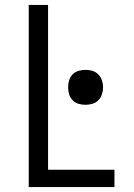

<svg xmlns="http://www.w3.org/2000/svg" viewBox="-20 -755 540 775"><path d="M96 0V-735H174V-70H442V0ZM325 -332Q311 -332 297 -336Q283 -340 273 -350.5Q263 -361 259 -374.5Q255 -388 255 -403Q255 -417 259 -430.5Q263 -444 273 -454.5Q283 -465 297 -469Q311 -473 325 -473Q339 -473 353 -469Q367 -465 377 -454.5Q387 -444 391.5 -430.5Q396 -417 396 -403Q396 -388 391.5 -374.5Q387 -361 377 -350.5Q367 -340 353 -336Q339 -332 325 -332Z"/></svg>

Font: Iosevka Curly
Style: Regular
Weight: 400
Monospace: yes
Designer: Belleve Invis
Foundry: Belleve Invis
Version: Version 22.1.2; ttfautohint (v1.8.4)